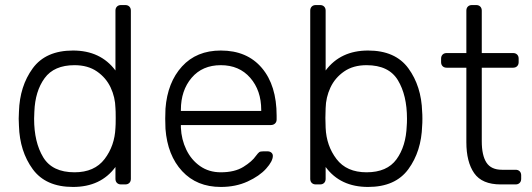

<svg xmlns="http://www.w3.org/2000/svg" viewBox="-20 -730 2105 760"><path d="M269 10Q161 10 109.5 -60.5Q58 -131 55 -232L54 -260L55 -288Q58 -389 109.5 -459.5Q161 -530 269 -530Q378 -530 437 -451V-688Q437 -698 443 -704Q449 -710 459 -710H476Q486 -710 492 -704Q498 -698 498 -688V-22Q498 -12 492 -6Q486 0 476 0H459Q449 0 443 -6Q437 -12 437 -22V-69Q379 10 269 10ZM275 -48Q354 -48 394 -100.5Q434 -153 437 -224Q438 -234 438 -263Q438 -292 437 -302Q436 -345 418 -383.5Q400 -422 364 -447Q328 -472 275 -472Q194 -472 156.5 -420.5Q119 -369 116 -288L115 -260Q115 -167 151 -107.5Q187 -48 275 -48Z M854 10Q759 10 701 -52.5Q643 -115 635 -220L634 -260L635 -300Q643 -404 700.5 -467Q758 -530 854 -530Q958 -530 1016.5 -461Q1075 -392 1075 -272V-257Q1075 -247 1068.5 -241Q1062 -235 1052 -235H696V-225Q698 -178 717.5 -137.5Q737 -97 772 -72.5Q807 -48 854 -48Q909 -48 943.5 -69.5Q978 -91 993 -113Q1002 -125 1006.5 -128Q1011 -131 1023 -131H1039Q1048 -131 1054 -126Q1060 -121 1060 -113Q1060 -92 1033.5 -62.5Q1007 -33 960 -11.5Q913 10 854 10ZM1014 -291V-295Q1014 -372 970.5 -422Q927 -472 854 -472Q781 -472 738.5 -422Q696 -372 696 -295V-291Z M1437 10Q1327 10 1269 -69V-22Q1269 -12 1263 -6Q1257 0 1247 0H1230Q1220 0 1214 -6Q1208 -12 1208 -22V-688Q1208 -698 1214 -704Q1220 -710 1230 -710H1247Q1257 -710 1263 -704Q1269 -698 1269 -688V-451Q1328 -530 1437 -530Q1545 -530 1596.5 -459.5Q1648 -389 1651 -288Q1652 -278 1652 -260Q1652 -242 1651 -232Q1648 -131 1596.5 -60.5Q1545 10 1437 10ZM1431 -48Q1512 -48 1549.5 -99.5Q1587 -151 1590 -232Q1591 -242 1591 -260Q1591 -353 1555 -412.5Q1519 -472 1431 -472Q1378 -472 1342 -447Q1306 -422 1288 -383.5Q1270 -345 1269 -302L1268 -263L1269 -224Q1272 -153 1312 -100.5Q1352 -48 1431 -48Z M1962 0Q1888 0 1857 -44.5Q1826 -89 1826 -167V-462H1748Q1738 -462 1732 -468Q1726 -474 1726 -484V-498Q1726 -508 1732 -514Q1738 -520 1748 -520H1826V-688Q1826 -698 1832 -704Q1838 -710 1848 -710H1865Q1875 -710 1881 -704Q1887 -698 1887 -688V-520H2011Q2021 -520 2027 -514Q2033 -508 2033 -498V-484Q2033 -474 2027 -468Q2021 -462 2011 -462H1887V-171Q1887 -115 1905.5 -86.5Q1924 -58 1967 -58H2021Q2031 -58 2037 -52Q2043 -46 2043 -36V-22Q2043 -12 2037 -6Q2031 0 2021 0Z"/></svg>

Font: Rubik AZ
Style: Regular
Weight: 300
Designer: Hubert and Fischer
Foundry: Hubert & Fischer
Version: Version 2.000